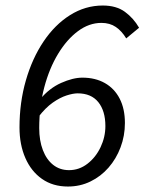

<svg xmlns="http://www.w3.org/2000/svg" viewBox="-20 -670 528 702"><path d="M228.2 12Q173.4 12 133.7 -15.7Q94 -43.5 72.7 -92.3Q51.3 -141.2 51.3 -204.1Q51.3 -295.6 74.6 -376.1Q97.8 -456.6 139.2 -518.2Q180.5 -579.8 236.2 -614.8Q291.9 -649.8 355.8 -649.8Q405.3 -649.8 436.8 -626.7Q468.3 -603.6 488.5 -568.6L441.5 -529.6Q425.3 -556.5 403.5 -571.4Q381.6 -586.3 350.8 -586.3Q305.7 -586.3 265.1 -556.1Q224.5 -526 192.5 -473.3Q160.4 -420.5 141.9 -350.9Q123.4 -281.3 123.4 -201.6Q123.4 -156.1 136.7 -121.3Q149.9 -86.6 174.4 -67.2Q198.9 -47.9 232.4 -47.9Q269.5 -47.9 299.8 -71.3Q330.1 -94.7 347.7 -131.8Q365.3 -168.9 365.3 -209Q365.3 -264.5 339.4 -296.6Q313.5 -328.7 263.8 -328.7Q247.6 -328.7 223.6 -321.1Q199.7 -313.5 172.9 -294.8Q146.2 -276 120 -241.9L126.7 -307.1Q160.3 -347.5 203.5 -366.8Q246.8 -386.1 281.2 -386.1Q328.4 -386.1 363.4 -366.3Q398.5 -346.4 417.6 -309.3Q436.7 -272.1 436.7 -220.1Q436.7 -173.5 420.8 -131.4Q405 -89.3 376.8 -57.1Q348.7 -24.9 310.8 -6.5Q272.9 12 228.2 12Z"/></svg>

Font: Source Sans 3
Style: Italic
Weight: 200
Italic angle: -11°
Designer: Paul D. Hunt
Foundry: Adobe
Version: Version 3.046;hotconv 1.0.118;makeotfexe 2.5.65603